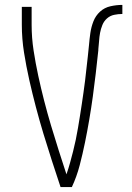

<svg xmlns="http://www.w3.org/2000/svg" viewBox="-20 -763 540 783"><path d="M227 0Q209 -54 191.5 -108Q174 -162 157.5 -216.5Q141 -271 126.5 -326Q112 -381 99.5 -436.5Q87 -492 78 -548.5Q69 -605 69 -662V-735H109V-662Q109 -609 117 -557Q125 -505 136 -454Q147 -403 160 -352.5Q173 -302 188 -251.5Q203 -201 219 -151Q235 -101 251 -52Q259 -75 265.5 -98.5Q272 -122 278 -145.5Q284 -169 289 -193Q294 -217 298 -241Q302 -265 306 -289.5Q310 -314 313.5 -338Q317 -362 320.5 -386Q324 -410 327 -434.5Q330 -459 332.5 -483Q335 -507 338 -531.5Q341 -556 343 -580Q345 -604 348.5 -628.5Q352 -653 361 -676Q370 -699 388 -715.5Q406 -732 430.5 -737.5Q455 -743 479 -743V-706Q462 -706 445.5 -702.5Q429 -699 416.5 -688Q404 -677 397.5 -661Q391 -645 388 -628.5Q385 -612 384 -595Q383 -578 381 -562V-558Q376 -511 370.5 -463.5Q365 -416 358.5 -369Q352 -322 344 -275Q336 -228 326.5 -181.5Q317 -135 305 -89Q293 -43 273 0Z"/></svg>

Font: Iosevka Term Curly Extralight
Style: Regular
Weight: 200
Designer: Belleve Invis
Foundry: Belleve Invis
Version: Version 32.3.0